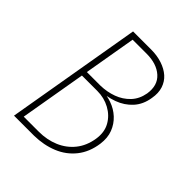

<svg xmlns="http://www.w3.org/2000/svg" viewBox="-196 -817 935 935"><g transform="rotate(45 271.0 -350.0)"><path d="M146 -382H257Q310 -383 355.5 -399.5Q401 -416 432 -450Q463 -484 471 -536Q478 -575 468 -605.5Q458 -636 435 -656.5Q412 -677 377.5 -688.5Q343 -700 302 -700H177L57 0H195Q261 -1 316 -23.5Q371 -46 406.5 -91Q442 -136 451 -201Q457 -246 443.5 -281Q430 -316 403 -341Q376 -366 340 -378.5Q304 -391 266 -391H148L145 -372H259Q306 -372 345.5 -350.5Q385 -329 406 -291.5Q427 -254 419 -203Q410 -147 379 -108.5Q348 -70 301 -50Q254 -30 197 -30H94L204 -670H300Q370 -670 409.5 -634.5Q449 -599 439 -535Q431 -490 403 -460.5Q375 -431 335.5 -416.5Q296 -402 251 -401H149Z"/></g></svg>

Font: Jost ExtraLight
Style: Italic
Weight: 250
Italic angle: -5°
Version: Version 3.710